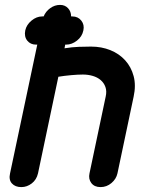

<svg xmlns="http://www.w3.org/2000/svg" viewBox="-20 -751 576 783"><path d="M127 -569Q104 -569 91 -585.5Q78 -602 83 -627Q88 -650 108.5 -667Q129 -684 152 -684H158Q166 -704 184.5 -717.5Q203 -731 225 -731Q245 -731 257.5 -717.5Q270 -704 270 -684H275Q298 -684 311.5 -667Q325 -650 320 -627Q315 -602 294 -585.5Q273 -569 250 -569H246L243 -554Q274 -559 301.5 -560Q329 -561 351 -561Q394 -561 430 -546.5Q466 -532 490.5 -505Q515 -478 525 -440.5Q535 -403 525 -357L459 -44Q454 -21 434.5 -4.5Q415 12 390 12Q365 12 352.5 -4.5Q340 -21 345 -44L411 -357Q416 -379 410 -396Q404 -413 390.5 -424.5Q377 -436 358 -441.5Q339 -447 318 -447Q298 -447 270 -444.5Q242 -442 218 -438L135 -44Q129 -18 109.5 -3Q90 12 67 12Q42 12 28.5 -3Q15 -18 21 -44L132 -569Z"/></svg>

Font: VDS
Style: Bold Italic
Weight: 700
Designer: artmaker
Foundry: artmaker
Version: Version 1.000 2009 initial release